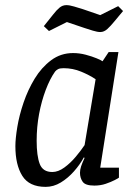

<svg xmlns="http://www.w3.org/2000/svg" viewBox="-20 -720 534 749"><path d="M158 9Q94 9 67 -34Q40 -77 40 -150Q40 -179 47.5 -224.5Q55 -270 72 -320Q89 -370 115.5 -413.5Q142 -457 179.5 -485Q217 -513 265 -513Q290 -513 314.5 -506.5Q339 -500 357 -492.5Q375 -485 380 -481L404 -517H442L371 -66H444V-27Q442 -25 427.5 -17.5Q413 -10 392.5 -3Q372 4 348 4Q313 4 302.5 -11Q292 -26 292 -46Q292 -58 296.5 -71.5Q301 -85 310 -104L307 -106Q292 -78 268.5 -51.5Q245 -25 217 -8Q189 9 158 9ZM184 -49Q207 -49 231 -66.5Q255 -84 275.5 -108.5Q296 -133 310 -154L353 -411Q329 -427 296.5 -440.5Q264 -454 228 -454Q214 -454 207 -450.5Q200 -447 195 -441Q175 -413 158.5 -369.5Q142 -326 132.5 -275.5Q123 -225 123 -171Q123 -112 135 -80.5Q147 -49 184 -49ZM371 -595Q360 -595 342 -600.5Q324 -606 309 -611L241 -634L171 -599L151 -618L187 -663Q200 -680 212 -690Q224 -700 239 -700Q251 -700 269.5 -694.5Q288 -689 304 -684L371 -661L441 -696L460 -677L425 -635Q412 -619 399 -607Q386 -595 371 -595Z"/></svg>

Font: Faustina
Style: Italic
Weight: 400
Italic angle: -8°
Designer: Alfonso Garcia
Foundry: http://www.omnibus-type.com
Version: Version 1.200